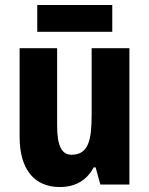

<svg xmlns="http://www.w3.org/2000/svg" viewBox="-20 -743 601 773"><path d="M432 -723H130V-615H432ZM501 -549H349V-281C349 -179 336 -120 268 -120C227 -120 210 -159 210 -237V-549H59V-192C59 -60 119 10 221 10C282 10 329 -16 357 -69H365L384 0H501Z"/></svg>

Font: Noto Sans Gurmukhi UI Condensed ExtraBold
Style: Regular
Weight: 800
Width: 3
Designer: Jelle Bosma - Monotype Design Team
Foundry: Monotype Imaging Inc.
Version: Version 2.004